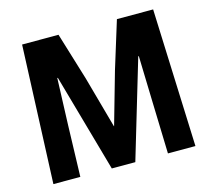

<svg xmlns="http://www.w3.org/2000/svg" viewBox="-104 -853 1081 978"><g transform="rotate(-15 436.5 -364.0)"><path d="M91 -728H283L359 -479L435 -205H436L514 -479L591 -728H782L810 0H665L657 -270L650 -517H647L493 0H369L223 -517H220L211 -270L203 0H61Z"/></g></svg>

Font: Murecho SemiBold
Style: Regular
Weight: 600
Designer: Neil Summerour
Foundry: Positype
Version: Version 1.010; ttfautohint (v1.8.3)